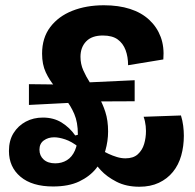

<svg xmlns="http://www.w3.org/2000/svg" viewBox="-20 -695 743 730"><path d="M182 14Q102 14 58 -23Q14 -60 14 -121Q14 -161 31.5 -189Q49 -217 78 -232.5Q107 -248 143 -248Q184 -248 214.5 -229Q245 -210 266 -180L278 -183L279 -136Q252 -157 228 -165Q204 -173 186 -173Q163 -173 146.5 -161Q130 -149 130 -126Q130 -103 146 -88.5Q162 -74 190 -74Q215 -74 234.5 -86Q254 -98 265 -123Q276 -148 276 -185Q276 -230 262.5 -261.5Q249 -293 229 -317.5Q209 -342 188.5 -366Q168 -390 154 -420Q140 -450 140 -491Q140 -551 171 -592Q202 -633 255 -654Q308 -675 375 -675Q431 -675 474.5 -661Q518 -647 547.5 -619.5Q577 -592 591 -554.5Q605 -517 601 -469L467 -447Q467 -479 457.5 -504.5Q448 -530 427.5 -545Q407 -560 371 -560Q329 -560 307.5 -537.5Q286 -515 286 -479Q286 -452 296.5 -428Q307 -404 322.5 -380Q338 -356 354 -329Q370 -302 380.5 -269.5Q391 -237 391 -195Q391 -159 380.5 -122Q370 -85 345.5 -54.5Q321 -24 281 -5Q241 14 182 14ZM90 -296V-375L264 -373L266 -305ZM510 15Q460 15 423 -4Q386 -23 363 -48Q340 -73 331 -91L318 -99L341 -139Q352 -133 365 -125Q378 -117 393 -110Q408 -103 424.5 -98Q441 -93 457 -93Q487 -93 504 -108.5Q521 -124 528 -147.5Q535 -171 535 -197Q535 -206 534 -215.5Q533 -225 531 -234Q529 -243 526 -251L668 -256Q674 -237 676.5 -217Q679 -197 679 -179Q679 -139 669 -103.5Q659 -68 637.5 -41.5Q616 -15 584 0Q552 15 510 15ZM280 -309 278 -380 492 -390V-310Z"/></svg>

Font: Bricolage Grotesque 28pt
Style: Bold
Weight: 700
Designer: Mathieu Triay
Foundry: Atelier Triay
Version: Version 1.000;gftools[0.9.30]